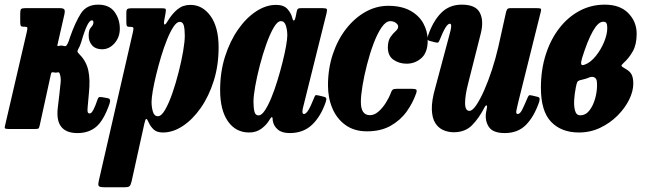

<svg xmlns="http://www.w3.org/2000/svg" viewBox="-38 -555 2867 826"><path d="M433 -108Q408 -36.5 375.8 -9.5Q343.5 17.5 295.5 17.5Q198 17.5 210.5 -90.5L217.5 -150Q220 -177 222.5 -196.8Q225 -216.5 220.5 -233Q217.5 -245.5 211.5 -244Q209 -243.5 206.8 -243Q204.5 -242.5 201 -242.5Q196.5 -242.5 190.5 -244Q183.5 -245.5 181.5 -238L133.5 -18.5Q131 -7 128.8 -3.5Q126.5 0 113 0H2Q-17.5 0 -17.8 -4.8Q-18 -9.5 -14 -24.5L77.5 -418.5Q80.5 -432 79.5 -436Q78.5 -440 69 -440H64Q54 -440 51.5 -444Q49 -448 49 -460V-497.5Q49 -512 52.8 -516Q56.5 -520 70.5 -520H218.5Q234.5 -520 238.5 -514.5Q242.5 -509 239 -493L213 -379Q210 -366.5 209 -361Q208 -355.5 213 -357Q220.5 -359 225.5 -359Q229.5 -359 232.5 -358.2Q235.5 -357.5 237.5 -357Q241 -356 244.2 -356.5Q247.5 -357 252.5 -366.5Q255.5 -372 258 -379Q260.5 -386 263 -394.5Q286 -460 310.2 -497.5Q334.5 -535 384 -535Q432 -535 454.8 -503.8Q477.5 -472.5 477.5 -431.5Q477.5 -395 454.8 -369Q432 -343 401 -343Q373.5 -343 358.2 -360Q343 -377 343.5 -403Q343.5 -427 353.5 -437.2Q363.5 -447.5 364 -458Q364 -467.5 357 -467.5Q348 -467.5 337 -445.8Q326 -424 311 -372.5Q308.5 -364 305.2 -356.8Q302 -349.5 298.5 -343.5Q294 -335.5 295.8 -331.5Q297.5 -327.5 305 -320Q333.5 -291 342 -251.5Q350.5 -212 344.5 -154.5L339 -93Q337.5 -77.5 339.5 -72.2Q341.5 -67 348.5 -67Q355.5 -67 364 -83.2Q372.5 -99.5 381.5 -126.5Q385 -137 390 -137.5Q395 -138 404.5 -136.5L426 -132.5Q433 -131 435 -125.8Q437 -120.5 433 -108Z M528.5 -519.5H657Q671 -519.5 674 -516.8Q677 -514 674.5 -500L669.5 -472.5Q665.5 -453.5 669.2 -450Q673 -446.5 683.5 -464.5Q702.5 -496 725.8 -515Q749 -534 781 -534Q833.5 -534 868 -485.8Q902.5 -437.5 902.5 -351.5Q902.5 -273.5 881.5 -207Q860.5 -140.5 825.5 -90.5Q790.5 -40.5 748.2 -12.8Q706 15 663 15Q636.5 15 622.8 1.8Q609 -11.5 601.5 -28.5Q595 -43.5 591.2 -43.5Q587.5 -43.5 583 -23L528 226Q524.5 240 520 245.2Q515.5 250.5 499.5 250.5H409.5Q389 250.5 386.2 244.2Q383.5 238 387 223L533.5 -415.5Q536.5 -429 536 -434.2Q535.5 -439.5 523.5 -439.5H520Q509.5 -439.5 507.5 -444Q505.5 -448.5 505.5 -462.5V-499Q505.5 -513 510.2 -516.2Q515 -519.5 528.5 -519.5ZM614 -116.5Q614 -94 619.8 -74.5Q625.5 -55 641.5 -55Q656 -55 672 -82.2Q688 -109.5 703 -152.5Q718 -195.5 730.2 -243.5Q742.5 -291.5 749.8 -334Q757 -376.5 757 -401.5Q757 -429 752.8 -445Q748.5 -461 735.5 -461Q722.5 -461 708.8 -440.5Q695 -420 681.2 -386.2Q667.5 -352.5 655.5 -312.8Q643.5 -273 634 -234Q624.5 -195 619.2 -163.8Q614 -132.5 614 -116.5Z M1363 -115Q1341.5 -53 1304 -17.8Q1266.5 17.5 1208 17.5Q1175 17.5 1157.5 2.5Q1140 -12.5 1136.5 -31.5Q1135 -36 1135 -38.8Q1135 -41.5 1135 -45Q1133.5 -52.5 1130.8 -51.2Q1128 -50 1122 -40.5Q1109.5 -18.5 1087.2 -1.8Q1065 15 1034 15Q976 15 942.5 -33.2Q909 -81.5 909 -167.5Q909 -245.5 930.2 -312Q951.5 -378.5 986.5 -428.5Q1021.5 -478.5 1064 -506.2Q1106.5 -534 1149.5 -534Q1183.5 -534 1199.2 -515.5Q1215 -497 1219 -479.5Q1221.5 -467.5 1225.8 -466.5Q1230 -465.5 1234 -483L1238.5 -505.5Q1240 -513.5 1243.5 -516.8Q1247 -520 1257.5 -520H1349Q1365.5 -520 1367.8 -516Q1370 -512 1367 -499L1267 -97.5Q1265.5 -93 1264.2 -85.8Q1263 -78.5 1263 -75Q1263 -64.5 1269.5 -64.5Q1278 -64.5 1288 -80.2Q1298 -96 1313 -133.5Q1316.5 -142.5 1318.8 -144.8Q1321 -147 1334 -144L1356.5 -138.5Q1364 -136.5 1365.5 -132Q1367 -127.5 1363 -115ZM1198 -402.5Q1198 -425 1192 -444.5Q1186 -464 1170.5 -464Q1155.5 -464 1139.5 -436.5Q1123.5 -409 1108 -365.8Q1092.5 -322.5 1080 -274.5Q1067.5 -226.5 1060 -184.2Q1052.5 -142 1052.5 -117.5Q1052.5 -92 1056.5 -75.2Q1060.5 -58.5 1074.5 -58.5Q1087 -58.5 1101 -79.2Q1115 -100 1129 -133.8Q1143 -167.5 1155.2 -207.5Q1167.5 -247.5 1177.2 -286.2Q1187 -325 1192.5 -356Q1198 -387 1198 -402.5Z M1802 -380.5Q1802 -329.5 1775 -305.2Q1748 -281 1711 -281Q1679.5 -281 1655 -297.8Q1630.5 -314.5 1630.5 -351.5Q1631 -380 1642 -395.8Q1653 -411.5 1664 -421Q1675 -430.5 1675 -440.5Q1675 -449 1665 -456.5Q1655 -464 1641 -464Q1622 -464 1603.5 -437Q1585 -410 1569 -367.2Q1553 -324.5 1540.8 -276.8Q1528.5 -229 1521.5 -186.2Q1514.5 -143.5 1514.5 -117.5Q1514 -59.5 1553.5 -59.5Q1572.5 -59.5 1590.2 -75Q1608 -90.5 1622.2 -113.2Q1636.5 -136 1644.5 -158Q1647.5 -166.5 1652.2 -169.8Q1657 -173 1670.5 -173H1733.5Q1748.5 -173 1752.5 -169.5Q1756.5 -166 1752.5 -154Q1738.5 -113 1711.8 -75.5Q1685 -38 1642.8 -14Q1600.5 10 1540.5 10Q1486 10 1448.5 -17Q1411 -44 1392 -88.8Q1373 -133.5 1373 -187.5Q1373 -260 1394 -322.5Q1415 -385 1451.5 -431.5Q1488 -478 1534.5 -504Q1581 -530 1632 -530Q1689 -530 1726.8 -509.2Q1764.5 -488.5 1783.2 -454.5Q1802 -420.5 1802 -380.5Z M1803.5 -402Q1825 -464.5 1860.2 -499.8Q1895.5 -535 1948.5 -535Q2008.5 -535 2026.2 -500.5Q2044 -466 2030.5 -411.5L1977 -200Q1962.5 -144.5 1962.8 -111.2Q1963 -78 1981.5 -78Q1994 -78 2010.5 -102Q2027 -126 2044.8 -166Q2062.5 -206 2078.5 -255Q2094.5 -304 2106 -354L2138.5 -500.5Q2140.5 -509.5 2143.8 -514.8Q2147 -520 2159 -520H2269.5Q2284 -520 2287.8 -518Q2291.5 -516 2288.5 -504.5L2190.5 -111Q2187 -96.5 2183.8 -80.5Q2180.5 -64.5 2189 -64.5Q2199 -64.5 2208 -82.2Q2217 -100 2230.5 -132Q2234 -140.5 2237 -143.8Q2240 -147 2251.5 -144L2272.5 -139Q2282 -137 2283.2 -132Q2284.5 -127 2281.5 -116.5Q2260 -53.5 2225 -18Q2190 17.5 2133.5 17.5Q2082.5 17.5 2065 -9.2Q2047.5 -36 2053 -71L2057 -92.5Q2058.5 -101 2054.8 -101.5Q2051 -102 2047 -94Q2023 -47 1993 -16.5Q1963 14 1914 14Q1891.5 14 1870.2 5.2Q1849 -3.5 1835 -25Q1821 -46.5 1819.8 -84Q1818.5 -121.5 1835 -179L1896 -407Q1898 -414 1900.5 -424.8Q1903 -435.5 1903 -444.2Q1903 -453 1897 -453Q1881 -453 1853.5 -383Q1850.5 -376 1847.8 -373Q1845 -370 1834 -373L1810.5 -379Q1802 -381.5 1801 -386.5Q1800 -391.5 1803.5 -402Z M2289 -177.5Q2289 -254.5 2309.8 -319.8Q2330.5 -385 2367.8 -433.2Q2405 -481.5 2455 -508.2Q2505 -535 2563.5 -535Q2629.5 -535 2665.2 -498.2Q2701 -461.5 2701 -409.5Q2701 -364 2684.5 -334.5Q2668 -305 2645.5 -285Q2634.5 -275 2635.8 -271.5Q2637 -268 2654.5 -258Q2672.5 -248 2679.5 -233.8Q2686.5 -219.5 2686.5 -195Q2686.5 -162.5 2668.5 -126Q2650.5 -89.5 2618.5 -57.5Q2586.5 -25.5 2544 -5.2Q2501.5 15 2452.5 15Q2377 15 2333 -30.8Q2289 -76.5 2289 -177.5ZM2479 -277.5Q2503 -286.5 2525 -313.8Q2547 -341 2560.8 -374.2Q2574.5 -407.5 2574.5 -434.5Q2574.5 -449 2571 -455.2Q2567.5 -461.5 2557 -461.5Q2535.5 -461.5 2512.5 -420.8Q2489.5 -380 2466.5 -306.5Q2460.5 -286.5 2462.5 -279Q2464.5 -271.5 2479 -277.5ZM2496 -221.5Q2486 -217 2477.2 -215Q2468.5 -213 2459 -210.5Q2447.5 -207.5 2444.8 -200.5Q2442 -193.5 2439 -177.5Q2434 -153 2432.2 -125.5Q2430.5 -98 2436 -78.5Q2441.5 -59 2458 -59Q2481.5 -59 2497.5 -79.5Q2513.5 -100 2522 -129.8Q2530.5 -159.5 2530.5 -188Q2530.5 -203 2528.8 -209.5Q2527 -216 2522.5 -220Q2512 -228 2496 -221.5Z"/></svg>

Font: Besley* Condensed
Style: Bold Italic
Weight: 700
Width: 3
Italic angle: -13°
Designer: Owen Earl
Foundry: indestructible type*
Version: Version 3.000; ttfautohint (v1.8.3)